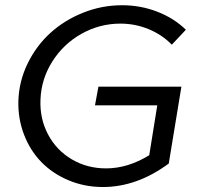

<svg xmlns="http://www.w3.org/2000/svg" viewBox="-20 -726 792 752"><path d="M458 -705.5Q531 -705.5 596.5 -680Q662 -654.5 708 -609.5L653 -551Q615 -590 562.2 -611.8Q509.5 -633.5 451.5 -633.5Q370.5 -633.5 299.5 -593.8Q228.5 -554 185 -485.2Q141.5 -416.5 138.5 -335.5Q135.5 -261.5 168 -199.8Q200.5 -138 260.8 -102.2Q321 -66.5 395.5 -66.5Q480.5 -66.5 564.5 -118L596 -313.5H352L365.5 -386.5H690.5L641 -85.5Q516.5 6.5 383 6.5Q311 6.5 248.2 -20Q185.5 -46.5 141.8 -91.5Q98 -136.5 74 -199Q50 -261.5 52 -331.5Q54.5 -408 88.2 -477.2Q122 -546.5 176.8 -596.5Q231.5 -646.5 305 -676Q378.5 -705.5 458 -705.5Z"/></svg>

Font: Argentum Sans Light
Style: Italic
Weight: 300
Italic angle: -11.3°
Designer: Julieta Ulanovsky (font), Owen Earl (portions from Jones font), Cristiano Sobral (main changes and remaster)
Foundry: Julieta Ulanovsky (font), Owen Earl (portions from Jones font), Cristiano Sobral (main changes and remaster)
Version: Version 3.127